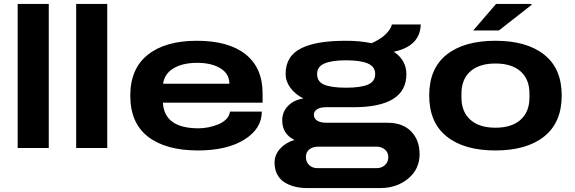

<svg xmlns="http://www.w3.org/2000/svg" viewBox="-20 -744 2890 965"><path d="M68.8 0V-724.1H225.1V0Z M362.8 0V-724.1H519V0Z M975.1 12.2Q814 12.2 724.4 -56.6Q634.8 -125.5 634.8 -263.2Q634.8 -398.9 723.1 -469Q811.5 -539.1 968.8 -539.1Q1129.4 -539.1 1214.6 -470.9Q1299.8 -402.8 1299.8 -273.9V-228H798.8Q805.7 -99.1 978 -99.1Q1002.9 -99.1 1029.1 -104.5Q1055.2 -109.9 1078.6 -119.6Q1102.1 -129.4 1117.9 -146Q1133.8 -162.6 1135.7 -183.1H1295.9Q1295.9 -97.2 1208.3 -42.5Q1120.6 12.2 975.1 12.2ZM799.8 -323.2H1132.8Q1132.8 -373.5 1087.6 -400.9Q1042.5 -428.2 971.7 -428.2Q897.5 -428.2 851.8 -400.4Q806.2 -372.6 799.8 -323.2Z M1523.4 201.2Q1489.7 201.2 1460.9 193.8Q1432.1 186.5 1409.2 171.9Q1386.2 157.2 1373 131.8Q1359.9 106.4 1359.9 73.2Q1359.9 35.2 1386.7 4.6Q1413.6 -25.9 1459.5 -41Q1398.4 -70.8 1398.4 -139.2Q1398.4 -181.2 1427.2 -211.4Q1456.1 -241.7 1504.9 -249Q1463.4 -270 1439.5 -302.7Q1415.5 -335.4 1415.5 -372.1Q1415.5 -418 1435.5 -450.4Q1455.6 -482.9 1495.6 -502.2Q1535.6 -521.5 1590.6 -530.3Q1645.5 -539.1 1719.7 -539.1Q1788.1 -539.1 1847.7 -526.9Q1893.1 -546.9 1918.9 -572.5Q1944.8 -598.1 1949.7 -621.1H2094.7Q2091.8 -512.2 1959.5 -483.9Q2022.5 -441.4 2022.5 -371.1Q2022.5 -205.1 1755.9 -205.1H1619.6Q1589.4 -205.1 1573.5 -194.8Q1557.6 -184.6 1557.6 -167Q1557.6 -148.9 1573.7 -137.9Q1589.8 -127 1623.5 -127H1927.7Q2004.4 -127 2046.6 -83.3Q2088.9 -39.6 2088.9 30.8Q2088.9 106 2031.5 153.6Q1974.1 201.2 1891.6 201.2ZM1719.7 -303.2Q1792 -303.2 1828.9 -318.6Q1865.7 -334 1865.7 -372.1Q1865.7 -409.2 1828.4 -425Q1791 -440.9 1719.7 -440.9Q1648.4 -440.9 1611.1 -425Q1573.7 -409.2 1573.7 -372.1Q1573.7 -333 1610.1 -318.1Q1646.5 -303.2 1719.7 -303.2ZM1574.7 101.1H1873.5Q1897.5 101.1 1914.6 85.9Q1931.6 70.8 1931.6 45.9Q1931.6 22 1914.6 7.6Q1897.5 -6.8 1873.5 -6.8H1578.6Q1552.2 -6.8 1534.9 6.8Q1517.6 20.5 1517.6 44.9Q1517.6 70.3 1533.9 85.7Q1550.3 101.1 1574.7 101.1Z M2358.4 -590.8 2473.1 -724.1H2651.4V-719.2L2487.3 -590.8ZM2470.2 12.2Q2312.5 12.2 2224.9 -58.1Q2137.2 -128.4 2137.2 -264.2Q2137.2 -399.9 2224.9 -469.5Q2312.5 -539.1 2470.2 -539.1Q2627.4 -539.1 2715.3 -469.2Q2803.2 -399.4 2803.2 -264.2Q2803.2 -128.4 2715.1 -58.1Q2627 12.2 2470.2 12.2ZM2641.1 -253.9V-273.9Q2641.1 -345.7 2596.4 -385.3Q2551.8 -424.8 2470.2 -424.8Q2388.7 -424.8 2344 -385.3Q2299.3 -345.7 2299.3 -273.9V-253.9Q2299.3 -182.1 2344 -142.1Q2388.7 -102.1 2470.2 -102.1Q2551.8 -102.1 2596.4 -142.1Q2641.1 -182.1 2641.1 -253.9Z"/></svg>

Font: Archivo Expanded
Style: Bold
Weight: 700
Width: 7
Designer: Hector Gatti
Foundry: Omnibus-Type
Version: Version 2.001